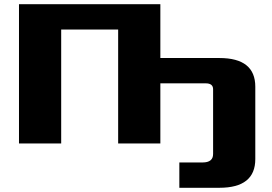

<svg xmlns="http://www.w3.org/2000/svg" viewBox="-20 -680 1290 910"><path d="M70 0V-660H740V-405H1020Q1190 -405 1190 -269V74Q1190 210 1020 210H830V90H940Q990 90 990 50V-257Q990 -285 955 -285H740V0H540V-540H270V0Z"/></svg>

Font: Xolonium
Style: Bold
Weight: 700
Designer: Severin Meyer
Version: Version 4.2